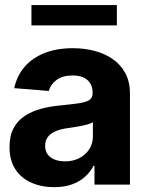

<svg xmlns="http://www.w3.org/2000/svg" viewBox="-20 -748 591 778"><path d="M199.8 10.4Q147.8 10.4 106.6 -8Q65.4 -26.3 42 -62.4Q18.6 -98.5 18.6 -152.3Q18.6 -198 35.1 -228.7Q51.6 -259.4 80.4 -278.3Q109.2 -297.2 145.9 -307.1Q182.7 -317 223.4 -320.7Q270.9 -325.3 299.9 -329.6Q328.8 -333.9 342 -342.9Q355.3 -352 355.3 -369.3V-371.7Q355.3 -405.2 334.2 -423.7Q313.1 -442.2 274.6 -442.2Q233.8 -442.2 209.6 -424.4Q185.4 -406.6 177.5 -379.5L37.7 -390.8Q48.3 -440.6 79.5 -477Q110.7 -513.3 160.3 -533Q209.9 -552.7 275.2 -552.7Q320.6 -552.7 362.1 -542.1Q403.6 -531.4 436.2 -509.1Q468.8 -486.7 487.7 -451.7Q506.6 -416.7 506.6 -368.2V0H362.9V-76H359Q345.7 -50.5 323.8 -31.1Q301.9 -11.7 271.1 -0.7Q240.3 10.4 199.8 10.4ZM243 -94.1Q276.4 -94.1 301.9 -107.5Q327.4 -120.9 341.9 -143.7Q356.4 -166.5 356.4 -194.9V-252.7Q349.6 -248.4 337.2 -244.6Q324.8 -240.8 309.5 -237.8Q294.2 -234.8 279.2 -232.5Q264.1 -230.3 251.8 -228.5Q224.9 -224.7 204.9 -216.1Q185 -207.4 173.9 -193.1Q162.9 -178.8 162.9 -157.4Q162.9 -126.3 185.4 -110.2Q207.9 -94.1 243 -94.1ZM453.5 -727.5V-645.1H107.4V-727.5Z"/></svg>

Font: Inter Tight
Style: Regular
Weight: 400
Designer: Rasmus Andersson
Foundry: rsms
Version: Version 3.002